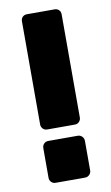

<svg xmlns="http://www.w3.org/2000/svg" viewBox="-82 -743 454 786"><g transform="rotate(-10 145.5 -350.0)"><path d="M88 -221Q77 -221 70 -228.5Q63 -236 63 -246V-675Q63 -686 70 -693Q77 -700 88 -700H203Q214 -700 221 -693Q228 -686 228 -675V-246Q228 -236 221 -228.5Q214 -221 203 -221ZM84 0Q73 0 66 -7.5Q59 -15 59 -25V-148Q59 -159 66 -166.5Q73 -174 84 -174H207Q217 -174 224.5 -166.5Q232 -159 232 -148V-25Q232 -15 224.5 -7.5Q217 0 207 0Z"/></g></svg>

Font: Rubik Light
Style: Bold
Weight: 700
Version: Version 2.104